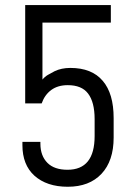

<svg xmlns="http://www.w3.org/2000/svg" viewBox="-20 -710 523 740"><path d="M112.3 -33.2Q66.4 -75.2 66.4 -150.4V-163.1H135.7V-156.2Q135.7 -109.4 163.1 -82Q189.5 -55.7 240.2 -55.7Q344.7 -55.7 344.7 -185.5V-251Q344.7 -316.4 319.3 -349.6Q294.9 -381.8 241.2 -381.8Q203.1 -381.8 177.7 -363.3Q152.3 -344.7 140.6 -311.5H77.1V-690.4H407.2V-623H143.6V-403.3Q152.3 -414.1 164.6 -421.4Q176.8 -428.7 190.4 -435.5Q216.8 -448.2 251 -448.2Q334 -448.2 376 -398.4Q418 -349.6 418 -254.9V-179.7Q418 -89.8 371.1 -40Q324.2 9.8 241.2 9.8Q160.2 9.8 112.3 -33.2Z"/></svg>

Font: DINish
Style: Regular
Weight: 400
Designer: Bert Driehuis
Foundry: Playbeing
Version: Version 3.008; git-95204e4c-release